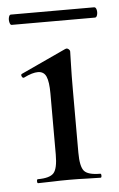

<svg xmlns="http://www.w3.org/2000/svg" viewBox="-43 -543 357 576"><g transform="rotate(-5 135.0 -255.5)"><path d="M49 0Q46 0 46 -6Q46 -12 49 -12Q85 -12 97 -25.5Q109 -39 109 -81V-265Q109 -300 102 -316Q95 -332 77 -332Q69 -332 58.5 -329Q48 -326 34 -319Q30 -318 27.5 -323.5Q25 -329 29 -331L165 -394Q168 -395 169 -395Q172 -395 175.5 -392Q179 -389 179 -385Q179 -376 178 -346Q177 -316 177 -267V-81Q177 -39 188.5 -25.5Q200 -12 237 -12Q240 -12 240 -6Q240 0 237 0Q219 0 194.5 -1Q170 -2 143 -2Q116 -2 92 -1Q68 0 49 0ZM11 -480Q7 -480 5 -488Q3 -496 5 -503.5Q7 -511 11 -511H262Q267 -511 269 -503.5Q271 -496 269 -488Q267 -480 262 -480Z"/></g></svg>

Font: Cormorant Medium
Style: Regular
Weight: 500
Designer: Christian Thalmann (Catharsis Fonts)
Foundry: Catharsis Fonts
Version: Version 4.000